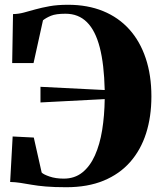

<svg xmlns="http://www.w3.org/2000/svg" viewBox="-20 -773 678 804"><path d="M257.5 11Q207 11 172 8Q137 5 111.8 0.5Q86.5 -4 65.5 -7.2Q44.5 -10.5 22.5 -11L33 -201.5L121.5 -197L154.5 -50.5Q162 -42.5 187.5 -33.8Q213 -25 247 -25Q292.5 -25 324.8 -50.8Q357 -76.5 377.5 -122.2Q398 -168 407.8 -228.2Q417.5 -288.5 418.5 -358L149.5 -344V-409.5L418.5 -396Q416 -503.5 397.8 -574.2Q379.5 -645 344 -680.2Q308.5 -715.5 254.5 -715.5Q214 -715.5 193.5 -707Q173 -698.5 160 -688L120.5 -509H31L34.5 -714Q58 -714.5 80.2 -720.5Q102.5 -726.5 128.5 -733.8Q154.5 -741 187.5 -747Q220.5 -753 265 -753Q347 -753 411.8 -726.5Q476.5 -700 521.5 -650Q566.5 -600 590.2 -529Q614 -458 614 -369.5Q614 -284.5 591.8 -214.8Q569.5 -145 525 -94.5Q480.5 -44 413.8 -16.5Q347 11 257.5 11Z"/></svg>

Font: Merriweather 120pt ExtraBold
Style: Regular
Weight: 800
Version: Version 2.100